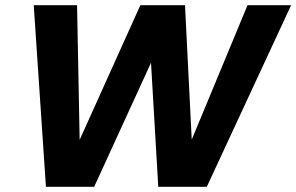

<svg xmlns="http://www.w3.org/2000/svg" viewBox="-20 -720 1142 740"><path d="M343 0H157L110 -700H277L287 -181L521 -700H693L719 -182L934 -700H1102L777 0H590L562 -478Z"/></svg>

Font: Albert Sans ExtraBold
Style: Italic
Weight: 800
Italic angle: -11.25°
Designer: Andreas Rasmussen
Foundry: a.Foundry
Version: Version 1.025